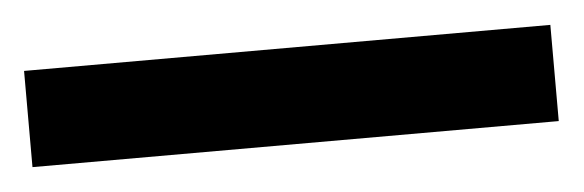

<svg xmlns="http://www.w3.org/2000/svg" viewBox="-26 34 514 169"><g transform="rotate(-5 230.5 118.5)"><path d="M463 161H-2V76H463Z"/></g></svg>

Font: Noto Sans Thai ExtCond SemBd
Style: Regular
Weight: 600
Width: 2
Designer: Monotype Design Team
Foundry: Monotype Imaging Inc.
Version: Version 2.002; ttfautohint (v1.8.4.7-5d5b)